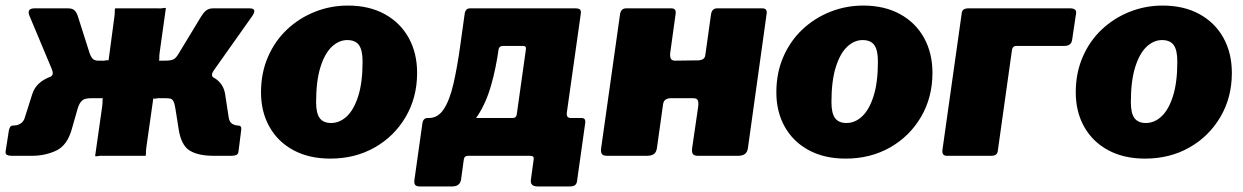

<svg xmlns="http://www.w3.org/2000/svg" viewBox="-20 -560 4467 690"><path d="M22 0Q12 0 5.5 -3Q-1 -6 0 -15L12 -92Q14 -100 17 -104.5Q20 -109 29 -109Q43 -109 54 -116Q65 -123 69 -137L96 -222Q103 -244 119.5 -259.5Q136 -275 162 -284.5Q188 -294 221 -297L312 -342H339Q353 -341 361 -343Q369 -345 370 -342L391 -499Q393 -513 392.5 -521.5Q392 -530 395 -530H545Q559 -529 567 -531Q575 -533 576 -530L554 -373Q552 -360 552.5 -351Q553 -342 550 -342H605L686 -297Q735 -293 759.5 -273.5Q784 -254 789 -222L802 -137Q805 -120 815.5 -114.5Q826 -109 835 -109Q849 -109 847 -94L837 -15Q836 -6 829 -3Q822 0 811 0H750Q692 0 661.5 -19Q631 -38 622 -96L611 -166Q608 -187 603.5 -195.5Q599 -204 592.5 -205.5Q586 -207 575 -207H562Q549 -208 540.5 -206Q532 -204 531 -207L506 -31Q504 -18 504.5 -9Q505 0 502 0H353Q340 -1 331.5 1Q323 3 322 0L347 -176Q349 -190 348.5 -198.5Q348 -207 351 -207H306Q295 -207 286 -204.5Q277 -202 270 -193Q263 -184 258 -166L238 -96Q222 -38 182.5 -19Q143 0 93 0ZM324 -262 161 -284Q169 -288 169.5 -295.5Q170 -303 166 -312L86 -503Q75 -530 104 -530H225Q241 -530 248.5 -522Q256 -514 260 -501L302 -369Q307 -355 313.5 -348.5Q320 -342 333 -342ZM564 -262 573 -342Q598 -342 606.5 -348.5Q615 -355 623 -369L703 -501Q711 -514 720.5 -522Q730 -530 746 -530H877Q905 -530 887 -503L749 -308Q736 -290 747 -281Z M1167 10Q1091 10 1035 -20Q979 -50 948.5 -104Q918 -158 918 -228Q918 -298 943 -355.5Q968 -413 1011.5 -454Q1055 -495 1111.5 -517.5Q1168 -540 1230 -540Q1307 -540 1363 -509Q1419 -478 1449 -423.5Q1479 -369 1479 -298Q1479 -210 1438 -140Q1397 -70 1326.5 -30Q1256 10 1167 10ZM1170 -118Q1201 -118 1226.5 -142Q1252 -166 1267.5 -215Q1283 -264 1283 -339Q1283 -380 1270 -398Q1257 -416 1228 -416Q1198 -416 1172.5 -392Q1147 -368 1131.5 -318.5Q1116 -269 1116 -193Q1116 -153 1129 -135.5Q1142 -118 1170 -118Z M1489 110Q1476 110 1472 104.5Q1468 99 1469 89L1498 -117Q1501 -136 1517 -136H1823Q1835 -136 1837 -148L1870 -383Q1872 -395 1859 -395H1788Q1774 -395 1772 -383L1650 -511Q1653 -530 1669 -530H2047Q2061 -530 2065 -525Q2069 -520 2067 -509L2017 -155Q2015 -136 2031 -136H2070Q2086 -136 2083 -117L2054 89Q2053 99 2047.5 104.5Q2042 110 2028 110H1912Q1884 110 1888 85L1898 12Q1900 0 1885 0H1662Q1649 0 1647 12L1637 85Q1633 110 1605 110ZM1511 -65 1522 -136Q1554 -136 1575 -168Q1596 -200 1609.5 -258.5Q1623 -317 1634 -396L1650 -511H1790L1773 -391Q1763 -316 1744.5 -252Q1726 -188 1695.5 -142.5Q1665 -97 1619.5 -75.5Q1574 -54 1511 -65Z M2163 0Q2148 0 2143.5 -6Q2139 -12 2140 -25L2208 -507Q2211 -530 2230 -530H2393Q2411 -530 2408 -510L2389 -373Q2387 -360 2390 -351Q2393 -342 2406 -342L2481 -343Q2495 -342 2504.5 -346.5Q2514 -351 2515 -364L2535 -507Q2538 -530 2557 -530H2720Q2738 -530 2735 -510L2668 -29Q2666 -13 2657 -6.5Q2648 0 2631 0H2490Q2475 0 2470.5 -6Q2466 -12 2467 -25L2489 -176Q2491 -190 2488 -198.5Q2485 -207 2472 -207H2397Q2384 -208 2374.5 -203.5Q2365 -199 2363 -186L2341 -29Q2339 -13 2330 -6.5Q2321 0 2304 0Z M3019 10Q2943 10 2887 -20Q2831 -50 2800.5 -104Q2770 -158 2770 -228Q2770 -298 2795 -355.5Q2820 -413 2863.5 -454Q2907 -495 2963.5 -517.5Q3020 -540 3082 -540Q3159 -540 3215 -509Q3271 -478 3301 -423.5Q3331 -369 3331 -298Q3331 -210 3290 -140Q3249 -70 3178.5 -30Q3108 10 3019 10ZM3022 -118Q3053 -118 3078.5 -142Q3104 -166 3119.5 -215Q3135 -264 3135 -339Q3135 -380 3122 -398Q3109 -416 3080 -416Q3050 -416 3024.5 -392Q2999 -368 2983.5 -318.5Q2968 -269 2968 -193Q2968 -153 2981 -135.5Q2994 -118 3022 -118Z M3383 0Q3364 0 3367 -22L3436 -511Q3437 -530 3460 -530H3827Q3837 -530 3843 -525.5Q3849 -521 3847 -511L3833 -417Q3830 -395 3805 -395H3632Q3620 -395 3617 -382L3566 -19Q3565 0 3542 0Z M4095 10Q4019 10 3963 -20Q3907 -50 3876.5 -104Q3846 -158 3846 -228Q3846 -298 3871 -355.5Q3896 -413 3939.5 -454Q3983 -495 4039.5 -517.5Q4096 -540 4158 -540Q4235 -540 4291 -509Q4347 -478 4377 -423.5Q4407 -369 4407 -298Q4407 -210 4366 -140Q4325 -70 4254.5 -30Q4184 10 4095 10ZM4098 -118Q4129 -118 4154.5 -142Q4180 -166 4195.5 -215Q4211 -264 4211 -339Q4211 -380 4198 -398Q4185 -416 4156 -416Q4126 -416 4100.5 -392Q4075 -368 4059.5 -318.5Q4044 -269 4044 -193Q4044 -153 4057 -135.5Q4070 -118 4098 -118Z"/></svg>

Font: Libre Franklin Black
Style: Italic
Weight: 900
Italic angle: -8°
Designer: Pablo Impallari, Rodrigo Fuenzalida, Nhung Nguyen
Foundry: Impallari Type
Version: Version 3.000